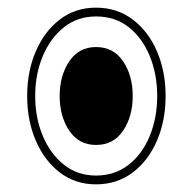

<svg xmlns="http://www.w3.org/2000/svg" viewBox="-20 -512 504 502"><path d="M231 -30Q177 -30 136.5 -61Q96 -92 73.5 -144.5Q51 -197 51 -261Q51 -325 73.5 -377.5Q96 -430 136.5 -461Q177 -492 231 -492Q286 -492 327 -461Q368 -430 390.5 -377.5Q413 -325 413 -261Q413 -197 390.5 -144.5Q368 -92 327 -61Q286 -30 231 -30ZM231 -53Q280 -53 316 -81Q352 -109 371.5 -156.5Q391 -204 391 -261Q391 -318 371.5 -365.5Q352 -413 316.5 -441Q281 -469 231 -469Q183 -469 147.5 -441Q112 -413 92 -365.5Q72 -318 72 -261Q72 -204 92 -156.5Q112 -109 147.5 -81Q183 -53 231 -53ZM231 -133Q186 -133 161 -170.5Q136 -208 136 -261Q136 -314 161 -351.5Q186 -389 231 -389Q277 -389 302 -351.5Q327 -314 327 -261Q327 -208 302 -170.5Q277 -133 231 -133Z"/></svg>

Font: Noto Sans Lao Looped Condensed ExtraLight
Style: Regular
Weight: 200
Width: 3
Designer: Mark Frömberg, Ben Mitchell
Foundry: The Fontpad Ltd
Version: Version 1.002; ttfautohint (v1.8.4.7-5d5b)